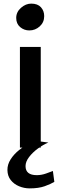

<svg xmlns="http://www.w3.org/2000/svg" viewBox="-20 -815 335 1060"><path d="M90 0V-556H205V0ZM142 -647Q113 -647 91.2 -665.5Q69.5 -684 69.5 -716Q69.5 -748.5 95.8 -771.8Q122 -795 152.5 -795Q188 -795 206 -775Q224 -755 224 -726Q224 -691.5 199.2 -669.2Q174.5 -647 142 -647ZM144 225Q113 225 85 213.2Q57 201.5 39.2 179Q21.5 156.5 21 124Q20.5 93 38.8 64.5Q57 36 86 13Q115 -10 147 -25L187 -36L247 -28Q218 -16 189 5.2Q160 26.5 140.5 52Q121 77.5 121 102Q121 152 183 152Q208.5 152 234 143Q259.5 134 272 129L280 189Q260.5 201 227 213Q193.5 225 144 225Z"/></svg>

Font: Merriweather Sans
Style: Regular
Weight: 400
Designer: Eben Sorkin
Foundry: Eben Sorkin
Version: Version 1.008; ttfautohint (v1.7.19-72a1) -l 8 -r 50 -G 200 